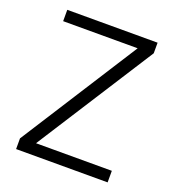

<svg xmlns="http://www.w3.org/2000/svg" viewBox="-119 -733 752 827"><g transform="rotate(20 256.5 -319.5)"><path d="M466.5 -53V0H47V-49L390.5 -587H49V-639H463V-590.5L119 -53Z"/></g></svg>

Font: Anek Latin Light
Style: Regular
Weight: 300
Designer: Yesha Goshar
Foundry: Ek Type
Version: Version 1.003